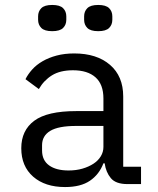

<svg xmlns="http://www.w3.org/2000/svg" viewBox="-20 -744 640 776"><path d="M495 0Q448 0 428 -24Q408 -48 403 -84H398Q381 -39 343.5 -13.5Q306 12 243 12Q162 12 114 -30Q66 -72 66 -145Q66 -217 118.5 -256Q171 -295 288 -295H398V-346Q398 -403 366 -431.5Q334 -460 275 -460Q223 -460 190 -439.5Q157 -419 137 -384L83 -424Q93 -444 110 -463Q127 -482 152 -496.5Q177 -511 209 -519.5Q241 -528 280 -528Q371 -528 424.5 -482Q478 -436 478 -354V-70H550V0ZM257 -55Q288 -55 313.5 -62.5Q339 -70 358 -82.5Q377 -95 387.5 -112.5Q398 -130 398 -150V-235H288Q216 -235 183 -215Q150 -195 150 -157V-136Q150 -96 178.5 -75.5Q207 -55 257 -55ZM191 -618Q160 -618 147 -631Q134 -644 134 -664V-678Q134 -698 147 -711Q160 -724 191 -724Q222 -724 235 -711Q248 -698 248 -678V-664Q248 -644 235 -631Q222 -618 191 -618ZM377 -618Q346 -618 333 -631Q320 -644 320 -664V-678Q320 -698 333 -711Q346 -724 377 -724Q408 -724 421 -711Q434 -698 434 -678V-664Q434 -644 421 -631Q408 -618 377 -618Z"/></svg>

Font: IBM Plex Mono
Style: Regular
Weight: 400
Monospace: yes
Designer: Mike Abbink, Paul van der Laan, Pieter van Rosmalen
Foundry: Bold Monday
Version: Version 2.3